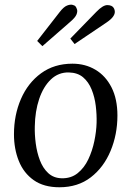

<svg xmlns="http://www.w3.org/2000/svg" viewBox="-20 -780 561 811"><path d="M286 -511Q340 -511 383 -485.5Q426 -460 451 -411Q476 -362 476 -292Q476 -212 447 -142.5Q418 -73 363.5 -31Q309 11 231 11Q165 11 122.5 -19Q80 -49 59.5 -100Q39 -151 39 -213Q39 -294 68.5 -362Q98 -430 153.5 -470.5Q209 -511 286 -511ZM271 -474Q227 -475 195 -444.5Q163 -414 145.5 -362Q128 -310 127 -246Q126 -212 131 -174Q136 -136 148.5 -103Q161 -70 183.5 -49Q206 -28 240 -27Q280 -26 308 -48.5Q336 -71 353 -107Q370 -143 378.5 -184Q387 -225 388 -261Q389 -296 384.5 -333Q380 -370 367 -402Q354 -434 331 -453.5Q308 -473 271 -474ZM295 -594 277 -617 387 -730Q415 -759 434 -758.5Q453 -758 460 -747Q465 -739 465 -729.5Q465 -720 457 -709Q449 -698 430 -685ZM159 -585 137 -607 232 -729Q249 -751 263 -756.5Q277 -762 286.5 -759.5Q296 -757 299 -753Q303 -748 305.5 -739.5Q308 -731 303 -718.5Q298 -706 277 -688Z"/></svg>

Font: Lora Italic
Style: Italic
Weight: 400
Italic angle: -3°
Designer: Olga Karpushina, Alexei Vanyashin (Cyrillic)
Foundry: Cyreal
Version: Version 2.210; ttfautohint (v1.8.1.43-b0c9)